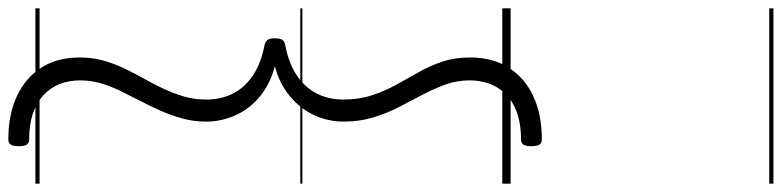

<svg xmlns="http://www.w3.org/2000/svg" viewBox="-728 -518 1877 461"><g transform="rotate(-90 210.5 -287.5)"><path d="M106 75Q98 75 94 69.5Q90 64 90 50Q90 36 94 30.5Q98 25 106 25Q152 25 183.5 10Q215 -5 231.5 -33Q248 -61 248 -99Q248 -129 238 -156.5Q228 -184 213.5 -211.5Q199 -239 184 -268Q169 -297 159 -330Q149 -363 149 -401Q149 -438 164.5 -471.5Q180 -505 210 -530Q240 -555 282 -566Q240 -577 210 -601.5Q180 -626 164.5 -660Q149 -694 149 -731Q149 -761 156.5 -788Q164 -815 175 -840Q186 -865 198.5 -889Q211 -913 222.5 -936.5Q234 -960 241 -984Q248 -1008 248 -1033Q248 -1090 211 -1123Q174 -1156 106 -1156Q98 -1156 94 -1161.5Q90 -1167 90 -1181Q90 -1195 94 -1200.5Q98 -1206 106 -1206Q166 -1206 210 -1185.5Q254 -1165 278.5 -1127Q303 -1089 303 -1034Q303 -1004 295.5 -977.5Q288 -951 276.5 -927Q265 -903 252 -880Q239 -857 228 -833.5Q217 -810 209.5 -785Q202 -760 202 -731Q202 -694 217 -665.5Q232 -637 261 -618Q290 -599 332 -591Q340 -589 344.5 -584.5Q349 -580 349 -566Q349 -552 344.5 -547Q340 -542 332 -541Q290 -533 261 -514Q232 -495 217 -466.5Q202 -438 202 -401Q202 -364 212 -333.5Q222 -303 237 -275.5Q252 -248 267.5 -221Q283 -194 293 -164Q303 -134 303 -97Q303 -43 278.5 -4.5Q254 34 210 54.5Q166 75 106 75ZM0 621H421V631H0ZM0 -20H421V0H0ZM0 -505H421V-500H0ZM0 -1141H421V-1131H0Z"/></g></svg>

Font: Playwrite BR Guides
Style: Regular
Weight: 400
Designer: Veronika Burian, José Scaglione
Foundry: TypeTogether
Version: Version 1.003